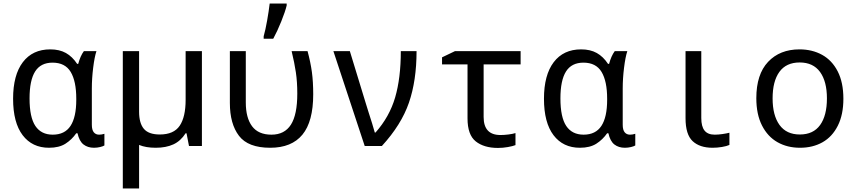

<svg xmlns="http://www.w3.org/2000/svg" viewBox="-20 -825 4840 1085"><path d="M54 -267Q54 -401 109 -473.5Q164 -546 264 -546Q316 -546 352.5 -525.5Q389 -505 416 -464H422Q434 -509 454 -536H525Q514 -503 506.5 -442Q499 -381 499 -326V-120Q499 -91 510 -77.5Q521 -64 540 -64Q555 -64 570 -69V-3Q562 2 545.5 6Q529 10 511 10Q476 10 452 -8.5Q428 -27 418 -72H411Q386 -36 350 -13Q314 10 257 10Q162 10 108 -61Q54 -132 54 -267ZM411 -261V-267Q411 -366 379.5 -418.5Q348 -471 277 -471Q210 -471 178.5 -421Q147 -371 147 -269Q147 -162 180 -113Q213 -64 278 -64Q346 -64 378.5 -113.5Q411 -163 411 -261Z M1121 -536V0H1048L1034 -72H1029Q1001 -28 959.5 -9Q918 10 860 10Q804 10 766 -6V240H674V-268V-536H766V-194Q766 -129 793 -97Q820 -65 883 -65Q962 -65 995.5 -114.5Q1029 -164 1029 -261V-536Z M1279 -243V-536H1369V-246Q1369 -159 1404.5 -111.5Q1440 -64 1514 -64Q1588 -64 1624 -120.5Q1660 -177 1660 -296Q1660 -362 1652 -416Q1644 -470 1628 -536H1718Q1735 -473 1742.5 -418Q1750 -363 1750 -292Q1750 -138 1689 -64Q1628 10 1507 10Q1382 10 1330.5 -57.5Q1279 -125 1279 -243ZM1470 -620Q1480 -655 1489.5 -708.5Q1499 -762 1504 -805H1600V-794Q1592 -760 1569.5 -704Q1547 -648 1524 -606H1470Z M1864 -536H1957L2045 -248L2063 -190Q2085 -123 2098 -76H2102Q2181 -165 2213 -274.5Q2245 -384 2245 -536H2334Q2334 -370 2291 -245Q2248 -120 2138 0H2041Z M2622 -156V-461H2478V-501L2551 -536H2922V-461H2713V-164Q2713 -62 2808 -62Q2829 -62 2853 -65Q2877 -68 2893 -73V-5Q2878 1 2850 6Q2822 11 2794 11Q2715 11 2668.5 -26Q2622 -63 2622 -156Z M3054 -267Q3054 -401 3109 -473.5Q3164 -546 3264 -546Q3316 -546 3352.5 -525.5Q3389 -505 3416 -464H3422Q3434 -509 3454 -536H3525Q3514 -503 3506.5 -442Q3499 -381 3499 -326V-120Q3499 -91 3510 -77.5Q3521 -64 3540 -64Q3555 -64 3570 -69V-3Q3562 2 3545.5 6Q3529 10 3511 10Q3476 10 3452 -8.5Q3428 -27 3418 -72H3411Q3386 -36 3350 -13Q3314 10 3257 10Q3162 10 3108 -61Q3054 -132 3054 -267ZM3411 -261V-267Q3411 -366 3379.5 -418.5Q3348 -471 3277 -471Q3210 -471 3178.5 -421Q3147 -371 3147 -269Q3147 -162 3180 -113Q3213 -64 3278 -64Q3346 -64 3378.5 -113.5Q3411 -163 3411 -261Z M3854 -157V-536H3943V-158Q3943 -110 3961.5 -87Q3980 -64 4019 -64Q4039 -64 4063 -67.5Q4087 -71 4102 -75V-6Q4087 1 4060 5.5Q4033 10 4007 10Q3934 10 3894 -27.5Q3854 -65 3854 -157Z M4254 -270Q4254 -405 4320.5 -475.5Q4387 -546 4498 -546Q4570 -546 4626 -515Q4682 -484 4714 -421.5Q4746 -359 4746 -267Q4746 -177 4714.5 -114.5Q4683 -52 4628 -21Q4573 10 4501 10Q4429 10 4373.5 -21.5Q4318 -53 4286 -116Q4254 -179 4254 -270ZM4653 -269Q4653 -365 4614 -418.5Q4575 -472 4499 -472Q4423 -472 4384.5 -419Q4346 -366 4346 -269Q4346 -173 4385 -119Q4424 -65 4500 -65Q4576 -65 4614.5 -118.5Q4653 -172 4653 -269Z"/></svg>

Font: Noto Sans Mono UI
Style: Regular
Weight: 400
Monospace: yes
Designer: Monotype Design team
Foundry: Monotype Imaging Inc.
Version: Version 1.000